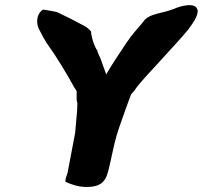

<svg xmlns="http://www.w3.org/2000/svg" viewBox="-20 -738 807 764"><path d="M145 -695C127 -680 123 -649 134 -624L150 -594V-593C155 -585 160 -576 168 -563L169 -562C205 -512 245 -446 275 -391C279 -384 284 -379 285 -375V-347C285 -342 285 -336 288 -328L287 -302V-299L279 -209L249 -51C249 -49 242 -32 241 -25L240 -15C261 -5 290 6 325 6C406 6 406 -40 421 -101C431 -147 439 -188 454 -230C471 -278 484 -317 502 -363L517 -380V-381C537 -410 573 -447 614 -492C658 -541 695 -579 732 -624V-625C748 -646 766 -671 767 -695V-696L766 -697C761 -732 697 -714 673 -703C628 -685 580 -684 558 -661L556 -660V-659C541 -639 517 -614 498 -589V-588L484 -569C458 -529 429 -488 405 -446C404 -445 404 -443 403 -441C396 -460 390 -478 381 -502V-503C376 -513 371 -524 367 -535L368 -536C357 -549 344 -587 342 -613C334 -623 322 -633 300 -643C275 -657 246 -671 221 -683C211 -689 200 -692 187 -694L151 -700Z"/></svg>

Font: Vapor
Style: ExBdObl
Weight: 800
Foundry: Cannot Into Space Fonts
Version: Version 0.179